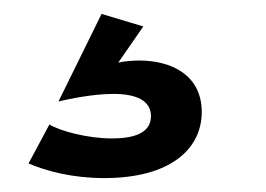

<svg xmlns="http://www.w3.org/2000/svg" viewBox="-20 -52 383 276"><path d="M21 183C47 194 84 204 130 204C225 204 270 162 270 109C270 57 228 35 180 35C170 35 159 36 150 38L186 -14L126 -32L64 94C79 90 115 83 143 83C175 83 197 92 197 115C197 139 173 147 141 147C105 147 66 136 51 127Z"/></svg>

Font: Raleway
Style: ExtraBold
Weight: 800
Designer: Matt McInerney, Pablo Impallari, Rodrigo Fuenzalida
Foundry: Matt McInerney, Pablo Impallari, Rodrigo Fuenzalida
Version: Version 3.000